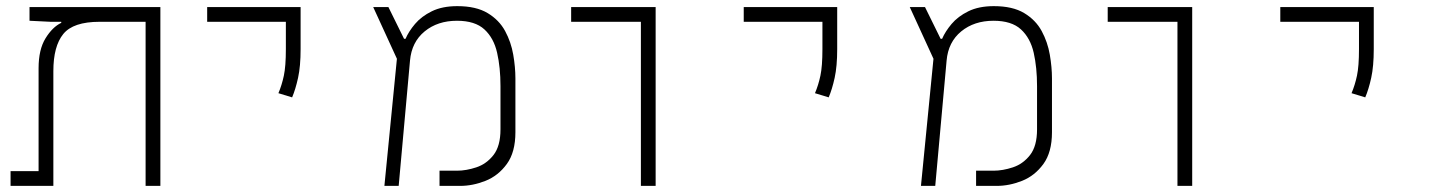

<svg xmlns="http://www.w3.org/2000/svg" viewBox="-20 -609 4728 629"><path d="M505.4 0H457V-537.6H306.2Q219.7 -537.6 187.3 -497.6Q154.8 -457.5 154.8 -376V0H14.6V-48.3H106.4V-385.3Q106.4 -446.8 129.2 -483.6Q151.9 -520.5 180.7 -534.2V-537.6H145.5L76.7 -541V-585.9H505.4Z M937 -290 892.1 -303.7Q903.3 -330.1 909.9 -361.1Q916.5 -392.1 916.5 -448.2V-537.6H658.7V-585.9H964.8V-448.2Q964.8 -392.1 956.5 -354.2Q948.2 -316.4 937 -290Z M1239.3 0 1280.3 -416.5 1202.6 -585.9H1252.4L1303.7 -481.9H1308.6Q1318.8 -505.9 1339.6 -530.5Q1360.4 -555.2 1394.5 -572Q1428.7 -588.9 1478 -588.9Q1539.6 -588.9 1577.4 -566.2Q1615.2 -543.5 1634.8 -507.3Q1654.3 -471.2 1661.4 -429.9Q1668.5 -388.7 1668.5 -352.1V-175.8Q1668.5 -110.4 1640.4 -71.8Q1612.3 -33.2 1570.6 -16.6Q1528.8 0 1487.3 0H1419.9V-49.8H1477.1Q1507.3 -49.8 1540.5 -60.8Q1573.7 -71.8 1596.7 -101.1Q1619.6 -130.4 1619.6 -185.1V-327.1Q1619.6 -387.7 1608.6 -436Q1597.7 -484.4 1566.9 -512.7Q1536.1 -541 1477.1 -541Q1413.6 -541 1371.1 -506.1Q1328.6 -471.2 1323.2 -410.6L1286.1 0Z M2079.6 0V-537.6H1851.1V-585.9H2127.9V0Z M2694.8 -290 2649.9 -303.7Q2661.1 -330.1 2667.7 -361.1Q2674.3 -392.1 2674.3 -448.2V-537.6H2416.5V-585.9H2722.7V-448.2Q2722.7 -392.1 2714.4 -354.2Q2706.1 -316.4 2694.8 -290Z M2997.1 0 3038.1 -416.5 2960.4 -585.9H3010.3L3061.5 -481.9H3066.4Q3076.7 -505.9 3097.4 -530.5Q3118.2 -555.2 3152.3 -572Q3186.5 -588.9 3235.8 -588.9Q3297.4 -588.9 3335.2 -566.2Q3373 -543.5 3392.6 -507.3Q3412.1 -471.2 3419.2 -429.9Q3426.3 -388.7 3426.3 -352.1V-175.8Q3426.3 -110.4 3398.2 -71.8Q3370.1 -33.2 3328.4 -16.6Q3286.6 0 3245.1 0H3177.7V-49.8H3234.9Q3265.1 -49.8 3298.3 -60.8Q3331.5 -71.8 3354.5 -101.1Q3377.4 -130.4 3377.4 -185.1V-327.1Q3377.4 -387.7 3366.5 -436Q3355.5 -484.4 3324.7 -512.7Q3293.9 -541 3234.9 -541Q3171.4 -541 3128.9 -506.1Q3086.4 -471.2 3081.1 -410.6L3043.9 0Z M3837.4 0V-537.6H3608.9V-585.9H3885.7V0Z M4452.6 -290 4407.7 -303.7Q4418.9 -330.1 4425.5 -361.1Q4432.1 -392.1 4432.1 -448.2V-537.6H4174.3V-585.9H4480.5V-448.2Q4480.5 -392.1 4472.2 -354.2Q4463.9 -316.4 4452.6 -290Z"/></svg>

Font: Cascadia Mono NF ExtraLight
Style: Regular
Weight: 200
Monospace: yes
Designer: Aaron Bell
Foundry: Saja Typeworks
Version: Version 2404.023; ttfautohint (v1.8.4)